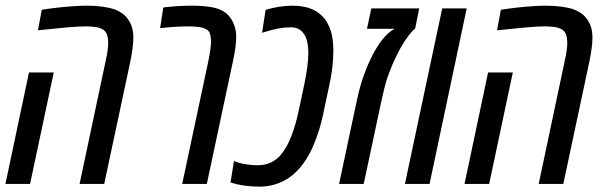

<svg xmlns="http://www.w3.org/2000/svg" viewBox="-21 -660 2166 689"><path d="M264.6 0 358.9 -444.8Q362.8 -462.9 365 -477.8Q367.2 -492.7 367.2 -505.9Q367.2 -523.9 362.5 -536.6Q357.9 -549.3 345.7 -555.7Q334 -562 316.9 -563.7Q299.8 -565.4 287.1 -565.4Q261.2 -565.4 217.5 -561.5Q173.8 -557.6 115.2 -551.3L128.9 -625Q160.2 -629.9 189.5 -633.1Q218.8 -636.2 244.4 -637.9Q270 -639.6 289.6 -639.6Q319.8 -639.6 345.5 -636.2Q371.1 -632.8 390.1 -626.5Q401.9 -621.6 411.9 -615.7Q421.9 -609.9 429.2 -602.1Q441.9 -588.9 449.7 -570.3Q457.5 -551.8 457.5 -524.4Q457.5 -507.8 454.6 -486.1Q451.7 -464.4 446.8 -439.9L353 0ZM-1.5 0 83 -399.9H171.9L86.9 0Z M632.8 0 727.5 -444.8Q731 -461.9 733.6 -480.5Q736.3 -499 736.3 -510.7Q736.3 -521 734.4 -531.7Q732.4 -542.5 727.5 -548.3Q724.6 -551.8 720 -554.4Q715.3 -557.1 709 -559.6Q697.8 -563 682.6 -564.2Q667.5 -565.4 654.3 -565.4Q641.6 -565.4 623.8 -564.7Q606 -564 587.2 -562.3Q568.4 -560.5 553.7 -559.1L564.9 -633.3Q593.3 -636.7 618.4 -638.2Q643.6 -639.6 669.4 -639.6Q707.5 -639.6 738.5 -634.3Q769.5 -628.9 789.6 -613.3Q796.4 -607.9 801.5 -601.6Q806.6 -595.2 811 -587.9Q818.4 -575.7 822.5 -560.3Q826.7 -544.9 826.7 -527.8Q826.7 -510.3 823.5 -487.5Q820.3 -464.8 814.9 -439.9L721.2 0Z M910.6 9.8Q881.8 9.8 855 5.9Q828.1 2 806.2 -5.4L818.8 -82.5Q819.8 -82 820.8 -81.8Q821.8 -81.5 822.8 -80.6Q840.3 -73.7 862.8 -70.3Q885.3 -66.9 902.3 -66.9Q928.7 -66.9 948.5 -75.7Q968.3 -84.5 983.4 -100.6Q1007.8 -127.9 1024.2 -170.7Q1040.5 -213.4 1050.3 -259.8L1071.3 -358.9Q1077.6 -390.1 1081.5 -418Q1085.4 -445.8 1085.4 -469.2Q1085.4 -492.7 1081.3 -510.7Q1077.1 -528.8 1068.4 -540Q1060.5 -551.3 1049.3 -556.6Q1038.1 -562 1022.9 -562Q1001 -562 978.5 -557.9Q956.1 -553.7 927.7 -544.9Q925.3 -544.4 923.3 -543.7Q921.4 -543 919.4 -542L932.1 -624.5Q957 -632.3 981.9 -636Q1006.8 -639.6 1027.8 -639.6Q1060.5 -639.6 1085.9 -631.8Q1111.3 -624 1129.9 -607.4Q1145.5 -593.8 1156 -573.5Q1166.5 -553.2 1171.4 -527.3Q1175.3 -504.9 1175.3 -478Q1175.3 -452.6 1171.9 -420.7Q1168.5 -388.7 1160.6 -353.5L1139.6 -254.9Q1131.3 -214.8 1119.6 -179.9Q1107.9 -145 1093.3 -115.7Q1078.1 -85.9 1059.6 -63Q1041 -40 1018.6 -23.9Q995.6 -7.8 968.3 1Q940.9 9.8 910.6 9.8Z M1195.8 0 1261.2 -307.1Q1271.5 -354.5 1286.1 -394Q1300.8 -433.6 1316.9 -464.1Q1333 -494.6 1348.1 -514.2Q1360.8 -530.3 1372.1 -540.5Q1383.3 -550.8 1395 -556.6H1295.9L1311.5 -629.9H1483.4L1468.8 -557.6Q1458 -549.3 1443.8 -530.5Q1429.7 -511.7 1415.5 -486.3Q1408.2 -472.7 1400.9 -458Q1393.6 -443.4 1387.2 -428.2Q1380.4 -411.1 1375 -397.2Q1369.6 -383.3 1365.5 -369.6Q1361.3 -356 1357.4 -339.8Q1353.5 -323.7 1348.6 -302.2L1284.2 0Z M1432.1 0 1565.9 -629.9H1653.8L1520.5 0Z M1912.1 0 2006.3 -444.8Q2010.3 -462.9 2012.5 -477.8Q2014.6 -492.7 2014.6 -505.9Q2014.6 -523.9 2010 -536.6Q2005.4 -549.3 1993.2 -555.7Q1981.4 -562 1964.4 -563.7Q1947.3 -565.4 1934.6 -565.4Q1908.7 -565.4 1865 -561.5Q1821.3 -557.6 1762.7 -551.3L1776.4 -625Q1807.6 -629.9 1836.9 -633.1Q1866.2 -636.2 1891.8 -637.9Q1917.5 -639.6 1937 -639.6Q1967.3 -639.6 1992.9 -636.2Q2018.6 -632.8 2037.6 -626.5Q2049.3 -621.6 2059.3 -615.7Q2069.3 -609.9 2076.7 -602.1Q2089.4 -588.9 2097.2 -570.3Q2105 -551.8 2105 -524.4Q2105 -507.8 2102.1 -486.1Q2099.1 -464.4 2094.2 -439.9L2000.5 0ZM1646 0 1730.5 -399.9H1819.3L1734.4 0Z"/></svg>

Font: Open Sans Condensed Medium
Style: Italic
Weight: 500
Width: 3
Italic angle: -12°
Designer: Monotype Design Team
Foundry: Monotype Imaging Inc.
Version: Version 3.000